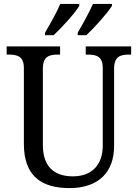

<svg xmlns="http://www.w3.org/2000/svg" viewBox="-20 -951 704 981"><path d="M377 -784V-771H421C463 -810 531 -886 552 -921V-931H455C435 -886 404 -830 377 -784ZM210 -784V-771H254C296 -810 365 -886 385 -921V-931H288C269 -886 237 -830 210 -784ZM335 10C484 10 563 -72 563 -205V-600C563 -663 596 -672 638 -672H650V-714H418V-672H430C472 -672 505 -663 505 -604V-207C505 -116 456 -50 352 -50C263 -50 199 -94 199 -210V-600C199 -663 232 -672 275 -672H287V-714H14V-672H26C68 -672 102 -663 102 -604V-216C102 -53 190 10 335 10Z"/></svg>

Font: Noto Serif Devanagari SemiCondensed
Style: Regular
Weight: 400
Width: 4
Designer: Universal Thirst, Indian Type Foundry and the Monotype Design Team
Foundry: Monotype Imaging Inc.
Version: Version 2.004